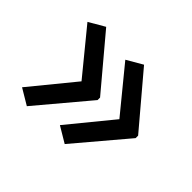

<svg xmlns="http://www.w3.org/2000/svg" viewBox="-100 -618 710 710"><g transform="rotate(45 254.5 -263.5)"><path d="M469 -257 299 -56 237 -93 377 -264 237 -435 299 -471 469 -270ZM270 -257 101 -56 39 -93 179 -264 39 -435 101 -471 270 -270Z"/></g></svg>

Font: Noto Sans SignWriting
Style: Regular
Weight: 400
Designer: Monotype Design Team
Foundry: Monotype Imaging Inc.
Version: Version 2.004; ttfautohint (v1.8.4.7-5d5b)